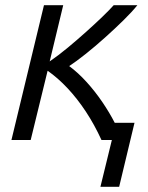

<svg xmlns="http://www.w3.org/2000/svg" viewBox="-20 -538 569 738"><path d="M366 180 410 0H370Q343 -59 310 -109Q277 -159 239.5 -199Q202 -239 163 -266L98 0H24L149 -518H223L171 -302Q206 -326 242 -356Q278 -386 312 -416.5Q346 -447 373.5 -473.5Q401 -500 417 -518H508Q489 -494 455.5 -461Q422 -428 383.5 -393.5Q345 -359 308.5 -330Q272 -301 246 -284Q281 -258 313.5 -222Q346 -186 373.5 -145.5Q401 -105 421 -66H497L438 180Z"/></svg>

Font: Ubuntu Sans
Style: Italic
Weight: 400
Italic angle: -13.5°
Designer: Dalton Maag Ltd
Foundry: Dalton Maag Ltd
Version: Version 1.006